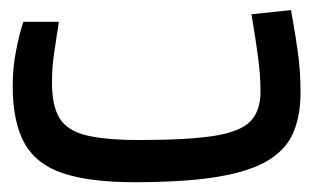

<svg xmlns="http://www.w3.org/2000/svg" viewBox="-20 -362 626 384"><path d="M248.5 2.4Q159.7 2.4 106.2 -15.4Q52.7 -33.2 29.1 -75.4Q5.4 -117.7 5.4 -190.9Q5.4 -227.1 12.5 -262.5Q19.5 -297.9 26.9 -318.4H97.7Q91.8 -280.3 87.9 -253.4Q84 -226.6 84 -196.3Q84 -149.9 99.4 -125.2Q114.7 -100.6 152.8 -91.3Q190.9 -82 258.3 -82Q356 -82 408.4 -90.3Q460.9 -98.6 481 -119.6Q501 -140.6 501 -178.2Q501 -210.9 496.3 -246.3Q491.7 -281.7 482.9 -333.5L562 -341.8Q570.8 -293.9 575.9 -256.6Q581.1 -219.2 581.1 -177.2Q581.1 -131.8 567.1 -97.9Q553.2 -64 517.1 -41.7Q481 -19.5 416 -8.5Q351.1 2.4 248.5 2.4Z"/></svg>

Font: Cascadia Code PL SemiLight
Style: Regular
Weight: 350
Monospace: yes
Designer: Aaron Bell
Foundry: Saja Typeworks
Version: Version 2404.023; ttfautohint (v1.8.4)